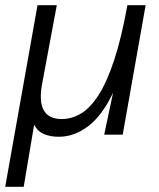

<svg xmlns="http://www.w3.org/2000/svg" viewBox="-29 -517 610 737"><path d="M460 -497H530L442 0H371L405 -161Q363 -73 309.5 -32.5Q256 8 197 8Q165 8 140.5 -2Q116 -12 102 -38L62 200H-9L115 -497H189L133 -197Q107 -60 208 -60Q246 -60 281.5 -81Q317 -102 349 -151.5Q381 -201 409 -285.5Q437 -370 460 -497Z"/></svg>

Font: Livvic
Style: Italic
Weight: 400
Italic angle: -10°
Designer: Jacques Le Bailly, Baron von Fonthausen
Version: Version 1.001; ttfautohint (v1.8.2)